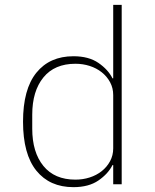

<svg xmlns="http://www.w3.org/2000/svg" viewBox="-20 -760 640 792"><path d="M447 -79H444Q426 -43 386 -15.5Q346 12 283 12Q185 12 130 -56Q75 -124 75 -258Q75 -392 130 -460Q185 -528 283 -528Q346 -528 386 -500.5Q426 -473 444 -437H447V-740H482V0H447ZM291 -19Q322 -19 350 -28Q378 -37 399.5 -54Q421 -71 434 -95Q447 -119 447 -148V-368Q447 -397 434 -421Q421 -445 399.5 -462Q378 -479 350 -488Q322 -497 291 -497Q205 -497 159 -440.5Q113 -384 113 -287V-229Q113 -132 159 -75.5Q205 -19 291 -19Z"/></svg>

Font: IBM Plex Mono ExtLt
Style: Regular
Weight: 200
Monospace: yes
Designer: Mike Abbink, Paul van der Laan, Pieter van Rosmalen
Foundry: Bold Monday
Version: Version 2.3